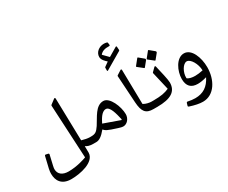

<svg xmlns="http://www.w3.org/2000/svg" viewBox="-181 -1655 2977 2502"><g transform="rotate(-30 1307.0 -403.5)"><path d="M283.7 255.9C418.5 255.9 646.5 210 649.9 68.8L648.4 -27.3C648.4 -29.3 648.9 -29.3 650.4 -28.3C673.3 -12.7 706 0 760.2 0H794.9C808.6 -16.1 814.9 -32.2 814.9 -48.8C814.9 -65 808.6 -81.1 794.9 -97.2H760.2C735.8 -97.2 685.5 -106.5 648.9 -118.2C646.5 -118.7 645.5 -120.1 645.5 -122.6L630.4 -757.3C630.4 -764.6 626 -769 620.6 -769C617.7 -769 614.7 -768.1 611.8 -765.6L543.4 -713.9C539.5 -711.4 537.1 -707 537.1 -701.2L578.6 95.2C578.6 98.1 578.6 98.6 575.7 100.1C546.4 110.8 429.7 151.4 303.2 151.4C209.5 151.4 155.7 106.9 155.7 33.7C155.7 11.7 160.1 -4.9 197.7 -166C199.7 -173.4 195.3 -180.7 187.5 -182.1L152.8 -190C145 -191.4 139.6 -188 137.2 -180.7C94.7 -6.9 87.9 20 87.9 64.9C87.9 164.5 137.7 255.8 283.7 255.8Z M773.4 0H805.7C851.1 0 897.5 -31.7 955.1 -103C984.4 -73.2 994.1 -62.5 1144 -15.6C1170.4 -7.3 1192.9 -0.5 1214.4 -0.5C1272 -0.5 1320.3 -59.1 1320.3 -123.5C1320.3 -236.8 1246.6 -418.9 1149.9 -418.9C1031.7 -418.9 977.5 -273.9 914.5 -179.2C869.6 -112.3 845.2 -97.2 783.2 -97.2H773.4C741.2 -97.2 725.6 -72.7 725.6 -48.8C725.6 -24.4 741.2 0 773.4 0ZM1232.4 -85 994.1 -169.9C991.2 -171.4 991.7 -171.9 992.7 -173.8C1016.6 -218.3 1060.5 -311.5 1126.5 -311.5C1187.5 -311.5 1216.8 -192.9 1239.2 -93.8C1240.2 -89.8 1236.3 -85 1232.4 -85Z M1399.4 -729.5C1401.9 -729.5 1643.1 -873.5 1655.8 -880.4C1659.7 -882.8 1662.6 -886.7 1662.6 -891.1L1659.2 -941.4C1658.7 -947.8 1655.3 -951.2 1650.9 -951.2C1648.9 -951.2 1646.5 -950.7 1644.5 -949.2L1515.1 -872.6C1513.7 -871.6 1513.2 -871.6 1512.2 -872.6L1437.5 -948.7C1436 -950.2 1436 -950.2 1437 -951.7C1467.8 -987.8 1509.3 -1002 1576.2 -999.5C1583.5 -999.5 1588.9 -1004.4 1587.9 -1010.7L1583.5 -1044.4C1582.5 -1050.3 1579.6 -1053.7 1573.8 -1055.2C1559.1 -1059.6 1544.5 -1061.5 1529.8 -1061.5C1456.6 -1061.5 1392.1 -1010.3 1392.1 -941.4C1392.1 -896.5 1432.1 -860.8 1458.5 -836.4C1459.5 -835.4 1459.5 -835.4 1458.5 -834.5L1397.5 -791C1392.6 -787.6 1391.1 -784.7 1391.1 -779.3L1390.6 -740.7C1390.6 -733.9 1394.5 -729.5 1399.4 -729.5ZM1666 0H1733.9C1747.6 -16.1 1753.9 -32.2 1753.9 -48.8C1753.9 -65 1747.6 -81.1 1733.9 -97.2H1689.5C1663.6 -97.2 1611.8 -106.9 1578.1 -127.9C1575.7 -129.4 1574.7 -129.9 1574.7 -133.3L1565.4 -646.5C1565.4 -655.8 1557.6 -663.1 1547.9 -656.7L1483.9 -615.7C1478.5 -612.8 1476.6 -609.4 1476.6 -603.5L1502 -196.3C1511.3 -51.8 1551.8 0 1666 0Z M1997.6 -537.6C1999 -536.6 2000 -536.1 2001.9 -536.1C2003.9 -536.1 2005.9 -537.1 2007.3 -538.6L2068.8 -614.2C2071.8 -617.2 2072.7 -621.6 2072.7 -626.5C2072.7 -631.3 2071.3 -635.7 2067.9 -638.2L1996.1 -697.8C1994.1 -699.2 1992.2 -699.7 1990.2 -699.7C1988.3 -699.7 1986.3 -699.2 1984.4 -696.8L1917 -612.8C1915.5 -610.8 1914.5 -608.9 1914.5 -606.9C1914.5 -605 1915.5 -603 1917.5 -601.1ZM1828.6 -523.4C1830.1 -522.5 1831 -522 1833 -522C1835 -522 1836.9 -522.9 1838.4 -524.4L1899.9 -600.1C1902.8 -603 1903.8 -607.4 1903.8 -612.3C1903.8 -617.2 1902.3 -621.6 1898.9 -624L1827.1 -683.6C1825.2 -685.1 1823.2 -685.5 1821.3 -685.5C1819.3 -685.5 1817.4 -685.1 1815.4 -682.6L1748 -598.6C1746.6 -596.7 1745.6 -594.7 1745.6 -592.8C1745.6 -590.8 1746.6 -588.9 1748.5 -586.9ZM1722.2 0C1929.2 0 2023.9 -61 2023.9 -194.8C2023.9 -240.2 1989.7 -379.4 1969.7 -465.3C1967.3 -475.6 1957 -476.5 1950.2 -469.7L1898.9 -418.9C1896 -415.5 1895 -412.1 1895 -408.7L1957.5 -141.1C1958.5 -137.2 1958 -136.7 1955.5 -135.7C1897.9 -110.3 1838.8 -97.1 1722.2 -97.1H1712.4C1680.2 -97.1 1664.5 -72.7 1664.5 -48.8C1664.5 -24.4 1680.2 0 1712.4 0Z M2274.4 240.2C2446.8 240.2 2545.9 64.4 2545.9 -123C2545.9 -269.5 2483.4 -431.2 2370.1 -431.2C2253.9 -431.2 2180.2 -271.5 2180.2 -154.8C2180.2 -48.3 2231.4 4.9 2333 4.9C2370.6 4.9 2415 -2.5 2466.8 -17.1C2410.2 96.2 2328.6 149.9 2210 149.9C2175.8 149.9 2138.7 145.5 2098.1 136.7C2090.8 135.2 2084.5 139.6 2082 147.5L2070.8 186C2068.8 192.9 2072.8 199.2 2080.6 201.7C2157.7 227 2221.7 240.2 2274.4 240.2ZM2471.7 -117.7C2428.2 -107.9 2388.7 -103 2354 -103C2307.1 -103 2268.5 -111.8 2241.7 -129.9C2239.7 -131.3 2238.8 -133.3 2238.8 -136.2C2234.8 -223.1 2294.4 -322.8 2350.6 -322.8C2407.2 -322.8 2469.7 -216.8 2471.7 -117.7Z"/></g></svg>

Font: Pfont
Style: Regular
Weight: 400
Designer: Damoon Khanjanzadeh
Foundry: pfont
Version: Version 1.000;PS 000.300;hotconv 1.0.88;makeotf.lib2.5.64775